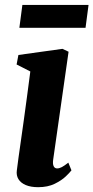

<svg xmlns="http://www.w3.org/2000/svg" viewBox="-20 -768 388 798"><path d="M138.5 10Q108 10 87.2 1.2Q66.5 -7.5 56.8 -23.2Q47 -39 50 -60Q52.5 -82 57 -113.5Q61.5 -145 67 -184Q72.5 -223 79 -269Q85.5 -315 92.2 -366Q99 -417 106 -471L49 -500L56.5 -539.5L239.5 -565L265 -553L201 -104.5Q198.5 -86.5 203 -77.2Q207.5 -68 217.5 -68Q226.5 -68 237 -73.5Q247.5 -79 264 -92L277 -60Q271 -52 253.8 -35.2Q236.5 -18.5 207.5 -4.2Q178.5 10 138.5 10ZM73 -747.5H348L335.5 -652.5H60.5Z"/></svg>

Font: Merriweather 24pt ExtraBold
Style: Italic
Weight: 800
Italic angle: -7.8°
Version: Version 2.101